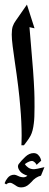

<svg xmlns="http://www.w3.org/2000/svg" viewBox="-21 -631 213 834"><path d="M129 -508 107 -513 113 -442Q125 -310 128 -234Q129 -214 129 -166Q129 -117 126 -96Q122 -61 112 -42Q105 -29 95.5 -16.5Q86 -4 83 0H72Q72 -3 72.5 -13.5Q73 -24 73 -42Q73 -101 67 -168Q61 -245 43 -365Q38 -399 34 -430.5Q30 -462 30 -481Q30 -504 34.5 -517Q39 -530 48 -542L96 -611ZM172 95 157 132Q133 138 115 160Q113 162 105.5 169Q98 176 89.5 179.5Q81 183 71 183Q60 183 52 178Q44 173 43 172Q30 163 23 163Q13 163 6 170L-1 165Q3 153 12 142Q23 128 41 128Q47 128 58 133.5Q69 139 81 139Q91 139 98 132Q76 125 66.5 113.5Q57 102 57 91Q57 88 58 86L60 82Q71 67 88.5 50.5Q106 34 125 34Q137 34 144.5 41.5Q152 49 155 57Q158 65 158 67L138 85Q134 77 128 72.5Q122 68 118 68Q110 68 100 73.5Q90 79 87 82Q91 89 101 96.5Q111 104 127 104Q131 104 141 102Z"/></svg>

Font: Katibeh
Style: Regular
Weight: 400
Designer: Arabic design by Kourosh Beigpour, Latin design by Eduardo Tunni, engineering by Lasse Fister
Version: Version 1.0010g